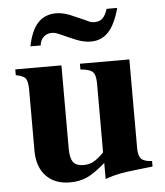

<svg xmlns="http://www.w3.org/2000/svg" viewBox="-50 -705 656 763"><g transform="rotate(-5 278.0 -323.0)"><path d="M530.8 -42V-20L470.2 -13.2Q421.9 -7.8 396.7 -2.9Q371.6 2 340.8 13.2V-50.8Q297.4 -13.2 267.3 0.5Q237.3 14.2 199.2 14.2Q138.2 14.2 103.5 -22.5Q68.8 -59.1 68.8 -124V-371.1Q67.9 -401.9 59.3 -412.6Q50.8 -423.3 21 -429.2V-452.1H205.1V-120.1Q205.1 -82 217.3 -65.9Q229.5 -49.8 258.8 -49.8Q280.3 -49.8 297.9 -59.1Q315.4 -68.4 339.8 -92.8V-371.1Q339.4 -403.3 327.1 -414.8Q314.9 -426.3 278.8 -429.2V-452.1H476.1V-99.1Q476.1 -67.9 487.5 -55.7Q499 -43.5 530.8 -42ZM129.9 -538.1H88.9Q101.6 -601.1 129.2 -630.6Q156.7 -660.2 202.1 -660.2Q233.9 -660.2 273.9 -641.1L313 -624Q331.1 -615.2 336.7 -613.5Q342.3 -611.8 351.1 -611.8Q371.1 -611.8 382.8 -622.6Q394.5 -633.3 403.8 -660.2H445.8Q428.7 -596.2 400.9 -566.2Q373 -536.1 331.1 -536.1Q300.8 -536.1 269 -549.8L240.2 -562Q208.5 -576.7 198 -580.3Q187.5 -584 178.2 -584Q158.7 -584 145.3 -571.5Q131.8 -559.1 129.9 -538.1Z"/></g></svg>

Font: Accordance
Style: Bold
Weight: 700
Version: Version 1.2 (build January 31, 2020) Miklal Software Solutio